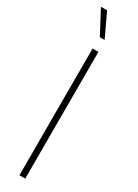

<svg xmlns="http://www.w3.org/2000/svg" viewBox="-250 -958 698 971"><g transform="rotate(30 99.0 -472.0)"><path d="M82 0V-740H116V0ZM85 -808 13 -944H49L113 -808Z"/></g></svg>

Font: Encode Sans Cnd Th
Style: Regular
Weight: 100
Width: 3
Designer: Multiple Designers
Foundry: Impallari Type
Version: Version 3.002; ttfautohint (v1.8.3) -l 8 -r 50 -G 200 -x 14 